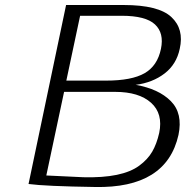

<svg xmlns="http://www.w3.org/2000/svg" viewBox="-20 -734 743 767"><path d="M236 -367 165 -33 313 -26Q391 -24 446.5 -35.5Q502 -47 536 -72Q570 -97 588 -128Q606 -159 616 -203Q632 -280 583.5 -323.5Q535 -367 440 -367ZM245 -412H404Q506 -412 557.5 -441.5Q609 -471 623 -539Q636 -602 599 -636.5Q562 -671 466 -671H300ZM244 -714H474Q613 -714 664.5 -666Q716 -618 698 -539Q685 -477 637.5 -440.5Q590 -404 522 -395Q614 -379 662.5 -330Q711 -281 693 -195Q645 19 359 13Q161 10 94 1Q120 -121 169 -356.5Q218 -592 244 -714Z"/></svg>

Font: Afta sans
Style: Italic
Weight: 400
Italic angle: -12°
Designer: par.qink
Foundry: Oriol Esparraguera Font
Version: Version 1.000